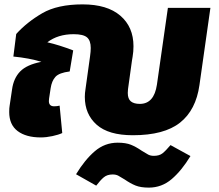

<svg xmlns="http://www.w3.org/2000/svg" viewBox="-20 -607 997 876"><path d="M940 -571 890 -219Q874 -105 801.5 -47.5Q729 10 586 10Q475 10 421 -38Q367 -86 367 -165Q367 -182 370 -200L391 -351Q394 -372 394 -388Q394 -422 377 -436.5Q360 -451 316 -451Q244 -451 196 -414Q249 -402 314 -377L298 -281Q250 -275 233 -256.5Q216 -238 211 -204L204 -158Q203 -153 203 -146Q203 -122 227 -122Q240 -122 252 -125L264 0Q247 8 219 14Q191 20 166 20Q99 20 60.5 -9Q22 -38 22 -96Q22 -115 24 -125L35 -199Q42 -250 72 -281Q102 -312 169 -325Q113 -342 41 -349L54 -452Q103 -506 172.5 -546.5Q242 -587 357 -587Q469 -587 529 -535.5Q589 -484 589 -396Q589 -371 585 -348L582 -330L564 -200Q563 -194 563 -183Q563 -156 577 -144.5Q591 -133 618 -133Q683 -133 696 -221L746 -571ZM758 55 849 105Q809 171 763.5 210Q718 249 659 249Q622 249 598.5 239.5Q575 230 549 212Q530 200 519.5 194.5Q509 189 494 189Q469 189 453.5 202Q438 215 419 240L327 188Q367 122 412.5 83Q458 44 517 44Q554 44 577.5 53.5Q601 63 627 81Q646 93 656.5 98.5Q667 104 682 104Q707 104 721.5 92.5Q736 81 758 55Z"/></svg>

Font: FiraGO Heavy
Style: Italic
Weight: 900
Italic angle: -8°
Designer: bBox Type GmbH
Foundry: bBox Type GmbH
Version: Version 1.001